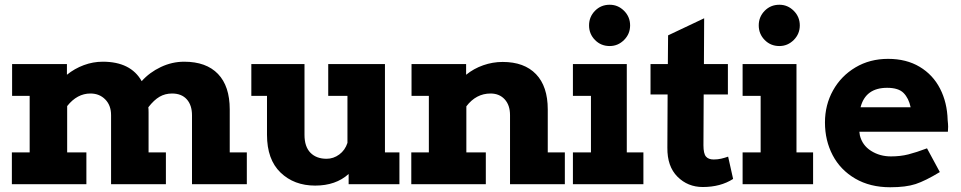

<svg xmlns="http://www.w3.org/2000/svg" viewBox="-20 -776 4050 809"><path d="M1020 -134V0H789V-290Q789 -333 767 -357.5Q745 -382 705 -382Q676 -382 652.5 -368.5Q629 -355 605 -324Q606 -317 606 -302V-134H679V0H448V-291Q448 -332 423.5 -357Q399 -382 361 -382Q305 -382 263 -329V-134H344V0H30V-134H105V-372H31V-506H262V-461Q294 -487 333 -501.5Q372 -516 413 -516Q531 -516 577 -434Q610 -471 657.5 -493.5Q705 -516 756 -516Q849 -516 898.5 -464.5Q948 -413 948 -315V-134Z M1663 -134V0H1449V-43Q1395 6 1308 6Q1219 6 1162 -49Q1105 -104 1105 -208V-372H1039V-506H1263V-208Q1263 -158 1288 -132.5Q1313 -107 1356 -107Q1385 -107 1409.5 -125Q1434 -143 1444 -174V-372H1363V-506H1602V-134Z M2360 -134V0H2129V-291Q2129 -333 2106.5 -357.5Q2084 -382 2047 -382Q1986 -382 1945 -328V-134H2027V0H1713V-134H1787V-372H1714V-506H1944V-461Q1976 -487 2016 -501Q2056 -515 2098 -515Q2189 -515 2238.5 -463.5Q2288 -412 2288 -315V-134Z M2462 -669Q2462 -705 2487 -730.5Q2512 -756 2549 -756Q2584 -756 2609.5 -730.5Q2635 -705 2635 -669Q2635 -633 2609.5 -607.5Q2584 -582 2549 -582Q2512 -582 2487 -607.5Q2462 -633 2462 -669ZM2621 -134H2691V0H2394V-134H2470V-372H2394V-506H2621Z M3069 -22Q3016 12 2941 12Q2878 12 2834.5 -31.5Q2791 -75 2792 -154L2793 -378H2721V-506H2794L2795 -627L2947 -699L2946 -506H3047V-378H2945L2944 -164Q2944 -129 2954.5 -116.5Q2965 -104 2987 -104Q3004 -104 3019 -107.5Q3034 -111 3048 -116Z M3177 -669Q3177 -705 3202 -730.5Q3227 -756 3264 -756Q3299 -756 3324.5 -730.5Q3350 -705 3350 -669Q3350 -633 3324.5 -607.5Q3299 -582 3264 -582Q3227 -582 3202 -607.5Q3177 -633 3177 -669ZM3336 -134H3406V0H3109V-134H3185V-372H3109V-506H3336Z M3975 -242 3974 -221H3601L3603 -206Q3613 -164 3650 -140.5Q3687 -117 3734 -117Q3774 -117 3807.5 -125.5Q3841 -134 3886 -151L3940 -51Q3879 -14 3838 -0.5Q3797 13 3731 13Q3646 13 3583.5 -23.5Q3521 -60 3488.5 -122Q3456 -184 3456 -260Q3456 -334 3490 -395Q3524 -456 3584.5 -492Q3645 -528 3722 -528Q3799 -528 3855 -494.5Q3911 -461 3941 -402.5Q3971 -344 3973 -270Q3975 -252 3975 -242ZM3817 -324Q3809 -362 3787.5 -384Q3766 -406 3718 -406Q3627 -406 3606 -324Z"/></svg>

Font: Arvo
Style: Bold
Weight: 700
Designer: Anton Koovit (Cyrillic Expansion: Cyreal)
Foundry: Anton Koovit, Yassin Baggar
Version: Version 3.000